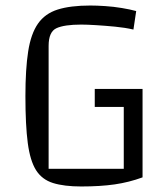

<svg xmlns="http://www.w3.org/2000/svg" viewBox="-20 -660 609 695"><path d="M274 15Q212 15 172 2.5Q132 -10 110.5 -44Q89 -78 80.5 -142.5Q72 -207 72 -312Q72 -410 82 -474Q92 -538 117.5 -574.5Q143 -611 189 -625.5Q235 -640 307 -640Q330 -640 360.5 -638Q391 -636 421 -631Q451 -626 473 -620L463 -553Q433 -560 396.5 -563.5Q360 -567 327 -569Q294 -571 274 -571Q213 -571 184.5 -558Q156 -545 156 -494V-49H483L496 -18Q447 0 395 7.5Q343 15 274 15ZM428 -30V-273H323V-338H496V-18Z"/></svg>

Font: Changa Light
Style: Regular
Weight: 300
Designer: Eduardo Rodriguez Tunni
Foundry: Eduardo Rodriguez Tunni
Version: Version 3.002; ttfautohint (v1.8.2)